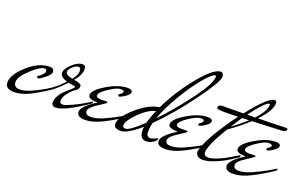

<svg xmlns="http://www.w3.org/2000/svg" viewBox="-82 -812 1809 1133"><g transform="rotate(20 822.5 -246.0)"><path d="M133 -28Q181 -48 236 -82L255 -94Q256 -92 256 -86Q256 -80 247 -76Q194 -40 141 -13Q88 14 43 14Q-14 14 -14 -27Q-14 -76 54.5 -137.5Q123 -199 190 -199Q218 -199 218 -175Q218 -161 193 -140Q158 -111 149 -111Q140 -111 140 -119Q140 -122 144 -125Q154 -131 166.5 -143.5Q179 -156 179 -165Q179 -179 166 -179Q138 -179 84 -128.5Q30 -78 30 -47Q30 -12 68 -12Q93 -12 123 -24Z M233 -67Q229 -65 225.5 -65Q222 -65 222 -69Q222 -73 225 -76Q266 -99 315 -151Q270 -165 270 -190.5Q270 -216 304 -247.5Q338 -279 368 -279Q388 -279 388 -255Q388 -218 351 -176Q399 -168 399 -153Q399 -133 381.5 -122.5Q364 -112 341 -85Q318 -58 318 -31Q318 -25 322 -20Q326 -15 339 -15Q352 -15 394 -34.5Q436 -54 468 -74L500 -94Q501 -92 501 -86Q501 -80 492 -76Q357 16 304 16Q278 16 278 -10Q278 -31 292.5 -54Q307 -77 324.5 -92Q342 -107 356.5 -120.5Q371 -134 371 -138Q371 -142 358.5 -143Q346 -144 326 -148Q271 -89 233 -67ZM295 -206Q295 -186 339 -178Q365 -210 365 -233.5Q365 -257 350 -257Q335 -257 315 -239.5Q295 -222 295 -206Z M527 -97Q467 -97 467 -123Q467 -154 538 -196.5Q609 -239 666 -239Q695 -239 695 -221Q695 -211 680 -199Q665 -187 651 -180Q637 -173 635 -173Q629 -173 627 -178Q625 -185 637.5 -192.5Q650 -200 650 -209Q650 -218 627.5 -218Q605 -218 557 -186.5Q509 -155 509 -135Q509 -120 544 -120Q550 -120 566 -121Q582 -122 582 -117Q582 -112 532.5 -81Q483 -50 483 -28Q483 -3 515.5 -3Q548 -3 589 -20Q655 -49 709 -82L728 -94Q729 -92 729 -86Q729 -80 720 -76Q667 -40 604 -7.5Q541 25 490.5 25Q440 25 440 -8.5Q440 -42 527 -97Z M873 -94Q866 -67 866 -36Q866 -5 892 -5Q899 -5 915.5 -12.5Q932 -20 934.5 -20Q937 -20 937 -18Q937 -6 916 7Q895 20 874 20Q832 20 832 -36Q832 -49 833 -56Q753 14 710.5 14Q668 14 668 -15Q668 -58 741.5 -122.5Q815 -187 881 -196Q938 -313 1021.5 -415Q1105 -517 1150 -517Q1158 -517 1163 -508.5Q1168 -500 1168 -492Q1168 -459 1070.5 -326Q973 -193 873 -94ZM1131 -477Q1131 -485 1125 -485Q1108 -485 1060.5 -429Q1013 -373 961 -286.5Q909 -200 884 -128Q977 -226 1054 -331Q1131 -436 1131 -477ZM716 -23Q716 -8 733 -8Q760 -8 838 -83Q851 -129 869 -168Q820 -156 768 -104Q716 -52 716 -23Z M1030 -97Q970 -97 970 -123Q970 -154 1041 -196.5Q1112 -239 1169 -239Q1198 -239 1198 -221Q1198 -211 1183 -199Q1168 -187 1154 -180Q1140 -173 1138 -173Q1132 -173 1130 -178Q1128 -185 1140.5 -192.5Q1153 -200 1153 -209Q1153 -218 1130.5 -218Q1108 -218 1060 -186.5Q1012 -155 1012 -135Q1012 -120 1047 -120Q1053 -120 1069 -121Q1085 -122 1085 -117Q1085 -112 1035.5 -81Q986 -50 986 -28Q986 -3 1018.5 -3Q1051 -3 1092 -20Q1158 -49 1212 -82L1231 -94Q1232 -92 1232 -86Q1232 -80 1223 -76Q1170 -40 1107 -7.5Q1044 25 993.5 25Q943 25 943 -8.5Q943 -42 1030 -97Z M1224 -330Q1292 -330 1358 -331Q1465 -468 1504 -468Q1518 -468 1518 -453Q1518 -405 1448 -333L1524 -334Q1600 -337 1617 -337Q1634 -337 1634 -333Q1634 -314 1608 -313L1420 -305Q1371 -259 1299 -208Q1223 -83 1223 -38Q1223 -15 1252.5 -15Q1282 -15 1346 -47L1427 -94Q1428 -92 1428 -86Q1428 -80 1419 -76Q1387 -54 1349 -32Q1268 9 1225 9Q1205 9 1194 1Q1183 -7 1182 -15L1180 -23Q1180 -57 1226 -137.5Q1272 -218 1335 -302Q1287 -300 1244 -300Q1201 -300 1201 -310Q1201 -329 1224 -330ZM1487 -432Q1487 -437 1483 -437Q1460 -437 1381 -332H1431Q1487 -393 1487 -432ZM1403 -304Q1371 -304 1360 -303Q1351 -290 1335 -265Q1319 -240 1313 -231Q1365 -269 1403 -304Z M1457 -97Q1397 -97 1397 -123Q1397 -154 1468 -196.5Q1539 -239 1596 -239Q1625 -239 1625 -221Q1625 -211 1610 -199Q1595 -187 1581 -180Q1567 -173 1565 -173Q1559 -173 1557 -178Q1555 -185 1567.5 -192.5Q1580 -200 1580 -209Q1580 -218 1557.5 -218Q1535 -218 1487 -186.5Q1439 -155 1439 -135Q1439 -120 1474 -120Q1480 -120 1496 -121Q1512 -122 1512 -117Q1512 -112 1462.5 -81Q1413 -50 1413 -28Q1413 -3 1445.5 -3Q1478 -3 1519 -20Q1585 -49 1639 -82L1658 -94Q1659 -92 1659 -86Q1659 -80 1650 -76Q1597 -40 1534 -7.5Q1471 25 1420.5 25Q1370 25 1370 -8.5Q1370 -42 1457 -97Z"/></g></svg>

Font: Mr De Haviland
Style: Regular
Weight: 400
Designer: Alejandro Paul
Foundry: Alejandro Paul
Version: Version 1.000